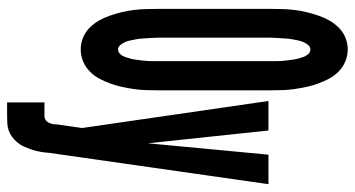

<svg xmlns="http://www.w3.org/2000/svg" viewBox="-249 -534 998 540"><g transform="rotate(90 250.0 -264.0)"><path d="M119 8Q102 8 86 1.5Q70 -5 58 -17Q46 -29 37.5 -44Q29 -59 23.5 -75.5Q18 -92 14 -108.5Q10 -125 8 -142Q6 -159 5.5 -176Q5 -193 5 -210V-525Q5 -542 5.5 -559Q6 -576 8 -593Q10 -610 14 -626.5Q18 -643 23.5 -659.5Q29 -676 37.5 -691Q46 -706 58 -718Q70 -730 86 -736.5Q102 -743 119 -743Q136 -743 152 -736.5Q168 -730 180.5 -718Q193 -706 201 -691Q209 -676 215 -659.5Q221 -643 224.5 -626.5Q228 -610 230.5 -593Q233 -576 233.5 -559Q234 -542 234 -525V-210Q234 -193 233.5 -176Q233 -159 230.5 -142Q228 -125 224.5 -108.5Q221 -92 215 -75.5Q209 -59 201 -44Q193 -29 180.5 -17Q168 -5 152 1.5Q136 8 119 8ZM119 -97Q127 -97 132.5 -103.5Q138 -110 140.5 -117.5Q143 -125 145 -132.5Q147 -140 148 -148Q149 -156 150 -163.5Q151 -171 151.5 -179Q152 -187 152 -195Q152 -203 152 -210V-525Q152 -532 152 -540Q152 -548 151.5 -556Q151 -564 150 -571.5Q149 -579 148 -587Q147 -595 145 -602.5Q143 -610 140.5 -617.5Q138 -625 132.5 -631.5Q127 -638 119 -638Q112 -638 106.5 -631.5Q101 -625 98 -617.5Q95 -610 93.5 -602.5Q92 -595 90.5 -587Q89 -579 88.5 -571.5Q88 -564 87.5 -556Q87 -548 86.5 -540Q86 -532 86 -525V-210Q86 -203 86.5 -195Q87 -187 87.5 -179Q88 -171 88.5 -163.5Q89 -156 90.5 -148Q92 -140 93.5 -132.5Q95 -125 98 -117.5Q101 -110 106.5 -103.5Q112 -97 119 -97ZM268 215V110H306Q312 110 317 107Q322 104 325 98Q328 92 329 86Q330 80 330 74L340 4L264 -520H347L383 -181L415 -520H498L410 96Q409 109 407 121Q405 133 401 145Q397 157 392 168Q387 179 379 188Q372 196 363.5 202Q355 208 345.5 211Q336 214 326 214.5Q316 215 306 215Z"/></g></svg>

Font: Iosevka SS18 Extrabold
Style: Regular
Weight: 800
Monospace: yes
Designer: Belleve Invis
Foundry: Belleve Invis
Version: Version 25.1.1; ttfautohint (v1.8.4)